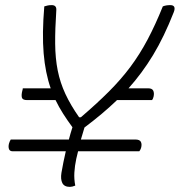

<svg xmlns="http://www.w3.org/2000/svg" viewBox="-20 -725 702 750"><path d="M310 -227Q303 -205 296 -180H509Q526 -180 530.5 -170.5Q535 -161 531 -147Q528 -138 524 -134H285Q283 -127 281.5 -119.5Q280 -112 278 -105Q272 -77 270.5 -51Q269 -25 274 0Q262 5 253 5Q231 5 223.5 -10Q216 -25 220 -50Q227 -91 237 -134H30Q18 -134 15 -143Q12 -152 15 -164Q18 -174 22 -180H249Q255 -203 263 -228Q243 -255 226.5 -281Q210 -307 197 -334H86Q68 -334 65.5 -344Q63 -354 67 -370Q69 -376 69 -380H178Q157 -440 150.5 -516.5Q144 -593 153 -700Q160 -702 166 -703.5Q172 -705 182 -705Q201 -705 200 -686Q195 -611 195.5 -554Q196 -497 205.5 -449.5Q215 -402 235.5 -358Q256 -314 289 -267H296Q358 -320 405.5 -367.5Q453 -415 489.5 -464Q526 -513 556.5 -570.5Q587 -628 616 -700Q628 -705 645 -705Q669 -705 659 -678Q621 -581 578 -510Q535 -439 482 -380H559Q574 -380 578.5 -371Q583 -362 580 -348Q578 -339 574 -334H437Q409 -307 377.5 -280.5Q346 -254 310 -227Z"/></svg>

Font: Recursive Mn Csl St Lt
Style: Italic
Weight: 300
Italic angle: -15°
Monospace: yes
Version: Version 1.079;hotconv 1.0.112;makeotfexe 2.5.65598; ttfautoh